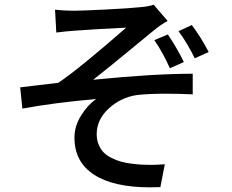

<svg xmlns="http://www.w3.org/2000/svg" viewBox="-20 -762 996 826"><path d="M702.1 -613.8Q742.2 -554.2 771 -495.1L710.9 -468.3Q681.2 -535.2 644 -589.4ZM805.2 -654.3Q844.7 -601.6 877.9 -538.1L817.9 -511.2Q786.1 -576.2 748 -627.9ZM216.8 -720.2Q255.9 -715.8 298.8 -715.8Q331.1 -715.8 437 -721.2Q543 -726.6 582 -731Q619.6 -733.9 641.1 -741.7L701.2 -671.9Q674.8 -658.2 640.1 -629.9Q621.6 -614.7 563.7 -567.1Q505.9 -519.5 459.5 -481.7Q413.1 -443.8 380.9 -418.9Q640.6 -444.8 809.1 -444.8V-356Q752 -358.9 695.8 -358.9Q617.7 -358.9 567.9 -353Q498.5 -342.3 447.3 -294.7Q396 -247.1 396 -185.1Q396 -160.2 404.5 -139.6Q413.1 -119.1 426.5 -105.7Q439.9 -92.3 460.2 -82.3Q480.5 -72.3 500.5 -66.7Q520.5 -61 545.7 -57.9Q570.8 -54.7 590.1 -53.7Q609.4 -52.7 632.3 -52.7Q648.4 -52.7 689 -55.2L669.9 43Q654.8 43.9 625 43.9Q468.3 43.9 384.3 -10.7Q300.3 -65.4 300.3 -169.9Q300.3 -219.2 328.4 -264.4Q356.4 -309.6 393.1 -335.9Q218.3 -320.8 76.2 -294.9L66.9 -386.2Q85 -388.2 144.3 -395.5Q203.6 -402.8 231 -405.8Q321.3 -466.8 522.9 -643.1Q388.7 -636.7 300.3 -629.9Q260.3 -627 222.2 -622.1Z"/></svg>

Font: Karasuma Gothic
Style: Regular
Weight: 500
Designer: Rasmus Andersson / Ryoko Nishizuka
Foundry: Genbu
Version: Version 1.00